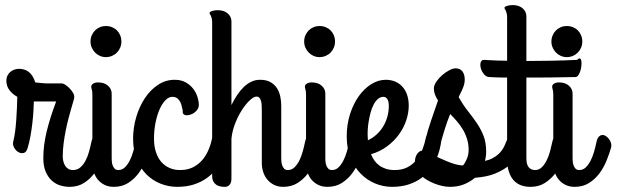

<svg xmlns="http://www.w3.org/2000/svg" viewBox="-20 -705 2418 753"><path d="M252.9 27.8Q235.4 27.8 217 22.5Q198.7 17.1 183.8 3.9Q168.9 -9.3 159.4 -31Q149.9 -52.7 149.9 -85.9Q149.9 -134.3 162.8 -188.2Q175.8 -242.2 200.2 -307.1H124H112.8Q112.3 -292.5 111.1 -270Q109.9 -247.6 106.9 -222.2Q104 -196.8 99.4 -170.9Q94.7 -145 87.9 -123Q83 -107.4 72.5 -105Q62 -102.5 51.8 -108.6Q41.5 -114.7 35.2 -126.5Q28.8 -138.2 32.2 -150.9Q36.1 -166 39.1 -187.7Q42 -209.5 43.7 -233.6Q45.4 -257.8 46.4 -282Q47.4 -306.2 47.9 -325.2Q29.3 -335.4 17.1 -351.3Q4.9 -367.2 4.9 -389.2Q4.9 -399.4 9 -408Q13.2 -416.5 20 -422.6Q26.9 -428.7 36.1 -431.9Q45.4 -435.1 55.2 -435.1Q64 -435.1 73.5 -432.6Q83 -430.2 91.6 -423.8Q100.1 -417.5 106.9 -407.2Q113.8 -397 118.2 -381.8Q130.4 -380.4 138.9 -379.6Q147.5 -378.9 153.3 -378.4Q159.2 -377.9 163.1 -377.9Q167 -377.9 170.9 -377.9H223.1Q227.5 -377.9 236.1 -372.6Q244.6 -367.2 252.9 -358.6Q261.2 -350.1 266.8 -340.3Q272.5 -330.6 271 -321.8Q271 -318.8 267.6 -307.6Q264.2 -296.4 259.3 -279.3Q254.4 -262.2 248.5 -240Q242.7 -217.8 237.8 -193.4Q232.9 -168.9 229.5 -142.8Q226.1 -116.7 226.1 -91.8Q226.1 -81.5 228.5 -71.8Q231 -62 235.8 -54.4Q240.7 -46.9 248.3 -42.5Q255.9 -38.1 266.1 -38.1Q283.2 -38.1 295.4 -48.8Q307.6 -59.6 315.9 -75.7Q324.2 -91.8 329.3 -110.6Q334.5 -129.4 337.9 -146Q340.8 -161.6 347.7 -168.7Q354.5 -175.8 361.8 -175.8Q367.7 -175.8 374 -172.1Q380.4 -168.5 385.5 -162.6Q390.6 -156.7 393.8 -149.4Q397 -142.1 397 -134.8Q397 -132.3 396.5 -130.9Q396 -129.4 396 -127.9Q389.2 -103 378.2 -75.7Q367.2 -48.3 350.1 -25.4Q333 -2.4 309.1 12.7Q285.2 27.8 252.9 27.8Z M395 -481Q382.8 -481 371.8 -485.8Q360.8 -490.7 352.8 -499Q344.7 -507.3 339.8 -518.3Q335 -529.3 335 -542Q335 -555.2 339.8 -566.4Q344.7 -577.6 352.8 -585.7Q360.8 -593.8 371.8 -598.4Q382.8 -603 395 -603Q408.2 -603 419.4 -598.4Q430.7 -593.8 438.7 -585.7Q446.8 -577.6 451.4 -566.4Q456.1 -555.2 456.1 -542Q456.1 -529.3 451.4 -518.3Q446.8 -507.3 438.7 -499Q430.7 -490.7 419.4 -485.8Q408.2 -481 395 -481ZM418 -84Q418 -80.6 418.5 -73Q418.9 -65.4 421.4 -57.6Q423.8 -49.8 429.2 -43.9Q434.6 -38.1 444.3 -38.1Q459 -38.1 470 -48.8Q481 -59.6 489 -75.7Q497.1 -91.8 502.4 -110.6Q507.8 -129.4 511.2 -146Q514.2 -161.1 520.3 -168Q526.4 -174.8 533.4 -175.5Q540.5 -176.3 547.6 -171.9Q554.7 -167.5 560.3 -160.4Q565.9 -153.3 568.6 -144.5Q571.3 -135.7 569.3 -127.9Q562.5 -103 551.5 -75.7Q540.5 -48.3 523.4 -25.4Q506.3 -2.4 482.4 12.7Q458.5 27.8 426.3 27.8Q406.2 27.8 390.6 20.3Q375 12.7 364.3 0Q353.5 -12.7 347.9 -29.8Q342.3 -46.9 342.3 -65.9V-333Q342.3 -347.2 340.1 -353.5Q337.9 -359.9 337.9 -365.2Q337.9 -372.6 345.7 -377.2Q353.5 -381.8 364.3 -381.8Q389.2 -381.8 403.6 -368.9Q418 -356 418 -337.9Z M674.8 27.8Q641.6 27.8 610.4 15.6Q579.1 3.4 554.9 -20.5Q530.8 -44.4 516.4 -79.6Q502 -114.7 502 -161.1Q502 -204.1 514.2 -245.6Q526.4 -287.1 547.9 -319.6Q569.3 -352.1 599.4 -372.1Q629.4 -392.1 665 -392.1Q690.9 -392.1 709 -381.6Q727.1 -371.1 738.3 -356.2Q749.5 -341.3 754.6 -324.2Q759.8 -307.1 759.8 -293.9Q759.8 -284.2 754.6 -276.4Q749.5 -268.6 742.2 -263.2Q734.9 -257.8 726.1 -255.1Q717.3 -252.4 710.4 -252.9Q703.6 -253.4 699.5 -257.8Q695.3 -262.2 696.8 -271Q694.8 -277.3 693.1 -286.6Q691.4 -295.9 687.3 -304.4Q683.1 -313 675.8 -319.1Q668.5 -325.2 655.8 -325.2Q642.1 -325.2 629.2 -312.3Q616.2 -299.3 606.2 -276.9Q596.2 -254.4 590.1 -224.6Q584 -194.8 584 -161.1Q584 -131.3 591.6 -108.4Q599.1 -85.4 612.8 -69.8Q626.5 -54.2 645.3 -46.1Q664.1 -38.1 686 -38.1Q715.3 -38.1 737.1 -49.1Q758.8 -60.1 773.9 -78.1Q789.1 -96.2 798.3 -118.7Q807.6 -141.1 812 -164.1Q815.4 -180.7 825.9 -186.3Q836.4 -191.9 847.4 -189Q858.4 -186 866.5 -176.5Q874.5 -167 873 -153.8Q871.1 -138.7 866 -119.1Q860.8 -99.6 851.1 -79.6Q841.3 -59.6 826.4 -40.3Q811.5 -21 790 -5.9Q768.6 9.3 740 18.6Q711.4 27.8 674.8 27.8Z M812 -616.2Q812 -627 810.3 -633.3Q808.6 -639.6 806.9 -643.3Q805.2 -647 803.5 -649.2Q801.8 -651.4 801.8 -653.8Q801.8 -656.7 804.7 -658.7Q807.6 -660.6 812.5 -662.1Q817.4 -663.6 823 -664.3Q828.6 -665 834 -665Q858.9 -665 873.3 -652.1Q887.7 -639.2 887.7 -621.1V-293Q897.9 -314 909.9 -332Q921.9 -350.1 935.8 -363.5Q949.7 -377 965.6 -384.5Q981.4 -392.1 1000 -392.1Q1024.9 -392.1 1041 -382.8Q1057.1 -373.5 1066.4 -358.9Q1075.7 -344.2 1079.3 -326.2Q1083 -308.1 1083 -291V-84Q1083 -80.6 1083.5 -73Q1084 -65.4 1086.4 -57.6Q1088.9 -49.8 1094 -43.9Q1099.1 -38.1 1108.9 -38.1Q1124 -38.1 1135 -48.8Q1146 -59.6 1154.1 -75.7Q1162.1 -91.8 1167.2 -110.6Q1172.4 -129.4 1175.8 -146Q1178.7 -161.1 1184.8 -168Q1190.9 -174.8 1198 -175.5Q1205.1 -176.3 1212.4 -171.9Q1219.7 -167.5 1225.1 -160.4Q1230.5 -153.3 1233.2 -144.5Q1235.8 -135.7 1233.9 -127.9Q1227.1 -103 1216.1 -75.7Q1205.1 -48.3 1188 -25.4Q1170.9 -2.4 1147 12.7Q1123 27.8 1090.8 27.8Q1070.8 27.8 1055.4 20.3Q1040 12.7 1029.1 0Q1018.1 -12.7 1012.5 -29.8Q1006.8 -46.9 1006.8 -65.9V-269Q1006.8 -280.8 1006.3 -291Q1005.9 -301.3 1003.7 -309.1Q1001.5 -316.9 997.3 -321.5Q993.2 -326.2 985.8 -326.2Q975.1 -326.2 959.5 -311.5Q943.8 -296.9 928.7 -273.4Q913.6 -250 902.1 -220.5Q890.6 -190.9 887.7 -161.1V-15.1Q887.7 -7.8 887.5 -0.2Q887.2 7.3 884.5 13.4Q881.8 19.5 876.2 23.7Q870.6 27.8 859.9 27.8Q852.5 27.8 844 26.1Q835.4 24.4 828.4 19.8Q821.3 15.1 816.7 6.6Q812 -2 812 -16.1Z M1232.9 -481Q1220.7 -481 1209.7 -485.8Q1198.7 -490.7 1190.7 -499Q1182.6 -507.3 1177.7 -518.3Q1172.9 -529.3 1172.9 -542Q1172.9 -555.2 1177.7 -566.4Q1182.6 -577.6 1190.7 -585.7Q1198.7 -593.8 1209.7 -598.4Q1220.7 -603 1232.9 -603Q1246.1 -603 1257.3 -598.4Q1268.6 -593.8 1276.6 -585.7Q1284.7 -577.6 1289.3 -566.4Q1293.9 -555.2 1293.9 -542Q1293.9 -529.3 1289.3 -518.3Q1284.7 -507.3 1276.6 -499Q1268.6 -490.7 1257.3 -485.8Q1246.1 -481 1232.9 -481ZM1255.9 -84Q1255.9 -80.6 1256.3 -73Q1256.8 -65.4 1259.3 -57.6Q1261.7 -49.8 1267.1 -43.9Q1272.5 -38.1 1282.2 -38.1Q1296.9 -38.1 1307.9 -48.8Q1318.8 -59.6 1326.9 -75.7Q1335 -91.8 1340.3 -110.6Q1345.7 -129.4 1349.1 -146Q1352.1 -161.1 1358.2 -168Q1364.3 -174.8 1371.3 -175.5Q1378.4 -176.3 1385.5 -171.9Q1392.6 -167.5 1398.2 -160.4Q1403.8 -153.3 1406.5 -144.5Q1409.2 -135.7 1407.2 -127.9Q1400.4 -103 1389.4 -75.7Q1378.4 -48.3 1361.3 -25.4Q1344.2 -2.4 1320.3 12.7Q1296.4 27.8 1264.2 27.8Q1244.1 27.8 1228.5 20.3Q1212.9 12.7 1202.1 0Q1191.4 -12.7 1185.8 -29.8Q1180.2 -46.9 1180.2 -65.9V-333Q1180.2 -347.2 1178 -353.5Q1175.8 -359.9 1175.8 -365.2Q1175.8 -372.6 1183.6 -377.2Q1191.4 -381.8 1202.1 -381.8Q1227.1 -381.8 1241.5 -368.9Q1255.9 -356 1255.9 -337.9Z M1583 -291Q1583 -263.2 1573.5 -233.9Q1564 -204.6 1545.2 -178.5Q1526.4 -152.3 1498.8 -131.6Q1471.2 -110.8 1435.1 -100.1Q1439.9 -87.4 1448 -75.9Q1456.1 -64.5 1467.3 -56.2Q1478.5 -47.9 1493.4 -43Q1508.3 -38.1 1527.8 -38.1Q1557.1 -38.1 1578.1 -49.1Q1599.1 -60.1 1613.5 -78.1Q1627.9 -96.2 1636.7 -118.7Q1645.5 -141.1 1649.9 -164.1Q1653.3 -180.7 1663.8 -186.3Q1674.3 -191.9 1685.3 -189Q1696.3 -186 1704.3 -176.5Q1712.4 -167 1710.9 -153.8Q1709 -138.7 1704.3 -119.1Q1699.7 -99.6 1690.4 -79.6Q1681.2 -59.6 1666.7 -40.3Q1652.3 -21 1631.3 -5.9Q1610.4 9.3 1582 18.6Q1553.7 27.8 1517.1 27.8Q1482.9 27.8 1450.9 14.4Q1418.9 1 1394.3 -24.2Q1369.6 -49.3 1354.7 -86.2Q1339.8 -123 1339.8 -169.9Q1339.8 -217.3 1353 -258.1Q1366.2 -298.8 1387.7 -328.6Q1409.2 -358.4 1436.5 -375.2Q1463.9 -392.1 1492.7 -392.1Q1513.7 -392.1 1530.5 -384.8Q1547.4 -377.4 1559.1 -364Q1570.8 -350.6 1576.9 -332Q1583 -313.5 1583 -291ZM1421.9 -172.9Q1421.9 -168.5 1422.4 -164.1Q1422.9 -159.7 1422.9 -154.8Q1441.4 -163.6 1456.5 -177.2Q1471.7 -190.9 1482.4 -208.5Q1493.2 -226.1 1499 -246.8Q1504.9 -267.6 1504.9 -290Q1504.9 -306.6 1499.3 -315.9Q1493.7 -325.2 1483.9 -325.2Q1471.7 -325.2 1462.2 -316.9Q1452.6 -308.6 1445.6 -295.2Q1438.5 -281.7 1433.8 -264.9Q1429.2 -248 1426.3 -231Q1423.3 -213.9 1422.4 -198.5Q1421.4 -183.1 1421.9 -172.9Z M1706.5 -137.2Q1702.6 -121.6 1691.9 -117.9Q1681.2 -114.3 1670.7 -118.7Q1660.2 -123 1653.1 -133.8Q1646 -144.5 1648.9 -157.2Q1656.2 -190.4 1670.2 -230.7Q1684.1 -271 1697.8 -311Q1690.4 -322.3 1686 -333.7Q1681.6 -345.2 1681.6 -357.9Q1681.6 -370.6 1691.2 -384.5Q1700.7 -398.4 1714.1 -410.2Q1727.5 -421.9 1741.9 -429.4Q1756.3 -437 1766.6 -437Q1784.7 -437 1793.7 -424.8Q1802.7 -412.6 1802.7 -392.1Q1802.7 -380.9 1799.1 -369.9Q1795.4 -358.9 1791 -349.4Q1786.6 -339.8 1783 -333Q1779.3 -326.2 1778.8 -324.2Q1796.4 -293 1815.4 -269Q1834.5 -245.1 1850.3 -221.7Q1866.2 -198.2 1876.5 -171.9Q1886.7 -145.5 1886.7 -109.9Q1886.7 -101.1 1885.5 -91.8Q1884.3 -82.5 1881.8 -74.2Q1899.4 -77.6 1912.8 -85Q1926.3 -92.3 1936.3 -101.8Q1946.3 -111.3 1952.9 -122.6Q1959.5 -133.8 1963.9 -146Q1969.2 -160.2 1974.6 -166.5Q1980 -172.9 1986.8 -172.9Q1993.2 -172.9 1999.8 -168.7Q2006.3 -164.6 2011.5 -158.2Q2016.6 -151.9 2019.8 -145Q2022.9 -138.2 2022.9 -132.8Q2022.9 -125.5 2019 -115.2Q2015.1 -105 2008.5 -94.2Q2002 -83.5 1993.7 -73.5Q1985.4 -63.5 1976.6 -56.2Q1953.1 -37.1 1921.4 -24.2Q1889.6 -11.2 1842.8 -7.8Q1824.7 7.8 1800 17.8Q1775.4 27.8 1744.6 27.8Q1729 27.8 1712.6 23.9Q1696.3 20 1681.4 13.9Q1666.5 7.8 1654.3 0.5Q1642.1 -6.8 1634.8 -14.2Q1616.2 -31.7 1610.8 -49.6Q1605.5 -67.4 1608.2 -81.5Q1610.8 -95.7 1618.7 -104.7Q1626.5 -113.8 1634.8 -113.8Q1639.6 -113.8 1650.1 -109.6Q1660.6 -105.5 1674.3 -98.9Q1688 -92.3 1704.1 -85Q1720.2 -77.6 1736.3 -71Q1752.4 -64.5 1767.8 -60.3Q1783.2 -56.2 1795.9 -56.2Q1804.2 -65.9 1811 -82Q1817.9 -98.1 1817.9 -117.2Q1817.9 -140.6 1811.5 -160.6Q1805.2 -180.7 1794.9 -197.8Q1784.7 -214.8 1771.7 -229.7Q1758.8 -244.6 1745.6 -257.8Q1733.9 -229 1725.1 -200.9Q1716.3 -172.9 1706.5 -137.2Z M1878.4 -470.2Q1889.6 -469.2 1903.3 -468.8Q1915 -467.8 1931.6 -467.5Q1948.2 -467.3 1968.8 -466.8V-636.2Q1968.8 -647 1967 -653.3Q1965.3 -659.7 1963.6 -663.3Q1961.9 -667 1960.2 -669.2Q1958.5 -671.4 1958.5 -673.8Q1958.5 -676.8 1961.4 -678.7Q1964.4 -680.7 1969.2 -682.1Q1974.1 -683.6 1979.7 -684.3Q1985.4 -685.1 1990.7 -685.1Q2015.6 -685.1 2030 -672.1Q2044.4 -659.2 2044.4 -641.1V-465.8Q2090.3 -465.8 2141.4 -466.8Q2192.4 -467.8 2243.7 -470.2Q2250.5 -477.5 2254.6 -475.6Q2258.8 -473.6 2260 -466.3Q2261.2 -459 2260.3 -448.2Q2259.3 -437.5 2256.3 -427.5Q2253.4 -417.5 2248.3 -410.2Q2243.2 -402.8 2236.8 -402.8Q2176.8 -401.4 2130.6 -401.1Q2084.5 -400.9 2044.4 -400.9V-84Q2044.4 -59.6 2053.7 -48.8Q2063 -38.1 2078.6 -38.1Q2093.8 -38.1 2104.7 -48.8Q2115.7 -59.6 2123.8 -75.7Q2131.8 -91.8 2137 -110.6Q2142.1 -129.4 2145.5 -146Q2148.4 -161.6 2155.3 -168.7Q2162.1 -175.8 2169.4 -175.8Q2175.3 -175.8 2181.6 -172.1Q2188 -168.5 2193.1 -162.6Q2198.2 -156.7 2201.4 -149.4Q2204.6 -142.1 2204.6 -134.8Q2204.6 -133.8 2204.6 -132.3Q2204.6 -130.9 2203.6 -127.9Q2197.3 -103 2186.3 -75.7Q2175.3 -48.3 2158 -25.4Q2140.6 -2.4 2116.7 12.7Q2092.8 27.8 2060.5 27.8Q2040.5 27.8 2023.7 21.7Q2006.8 15.6 1994.6 2.2Q1982.4 -11.2 1975.6 -32.2Q1968.8 -53.2 1968.8 -83V-400.9Q1952.1 -400.9 1939.2 -401.1Q1926.3 -401.4 1917.5 -401.9Q1907.2 -402.3 1899.4 -402.8Q1887.7 -402.8 1878.7 -413.3Q1869.6 -423.8 1866 -436.5Q1862.3 -449.2 1865 -459.7Q1867.7 -470.2 1878.4 -470.2Z M2202.6 -481Q2190.4 -481 2179.4 -485.8Q2168.5 -490.7 2160.4 -499Q2152.3 -507.3 2147.5 -518.3Q2142.6 -529.3 2142.6 -542Q2142.6 -555.2 2147.5 -566.4Q2152.3 -577.6 2160.4 -585.7Q2168.5 -593.8 2179.4 -598.4Q2190.4 -603 2202.6 -603Q2215.8 -603 2227.1 -598.4Q2238.3 -593.8 2246.3 -585.7Q2254.4 -577.6 2259 -566.4Q2263.7 -555.2 2263.7 -542Q2263.7 -529.3 2259 -518.3Q2254.4 -507.3 2246.3 -499Q2238.3 -490.7 2227.1 -485.8Q2215.8 -481 2202.6 -481ZM2225.6 -84Q2225.6 -80.6 2226.1 -73Q2226.6 -65.4 2229 -57.6Q2231.4 -49.8 2236.8 -43.9Q2242.2 -38.1 2252 -38.1Q2266.6 -38.1 2277.6 -48.8Q2288.6 -59.6 2296.6 -75.7Q2304.7 -91.8 2310.1 -110.6Q2315.4 -129.4 2318.8 -146Q2321.8 -161.1 2327.9 -168Q2334 -174.8 2341.1 -175.5Q2348.1 -176.3 2355.2 -171.9Q2362.3 -167.5 2367.9 -160.4Q2373.5 -153.3 2376.2 -144.5Q2378.9 -135.7 2377 -127.9Q2370.1 -103 2359.1 -75.7Q2348.1 -48.3 2331.1 -25.4Q2314 -2.4 2290 12.7Q2266.1 27.8 2233.9 27.8Q2213.9 27.8 2198.2 20.3Q2182.6 12.7 2171.9 0Q2161.1 -12.7 2155.5 -29.8Q2149.9 -46.9 2149.9 -65.9V-333Q2149.9 -347.2 2147.7 -353.5Q2145.5 -359.9 2145.5 -365.2Q2145.5 -372.6 2153.3 -377.2Q2161.1 -381.8 2171.9 -381.8Q2196.8 -381.8 2211.2 -368.9Q2225.6 -356 2225.6 -337.9Z"/></svg>

Font: Grand Hotel
Style: Regular
Weight: 400
Designer: Brian J. Bonislawsky & Jim Lyles for Astigmatic (AOETI)
Foundry: Astigmatic (AOETI)
Version: Version 001.000